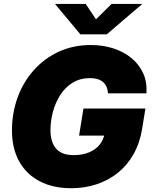

<svg xmlns="http://www.w3.org/2000/svg" viewBox="-20 -973 792 1003"><path d="M352.5 10.3Q256.8 10.3 187.3 -26.1Q117.7 -62.5 80.1 -130.1Q42.5 -197.8 42.5 -291.5Q42.5 -382.8 72 -463.9Q101.6 -544.9 156.5 -606.4Q211.4 -668 287.1 -702.9Q362.8 -737.8 454.6 -737.8Q517.1 -737.8 571.3 -720.5Q625.5 -703.1 666 -670.2Q706.5 -637.2 727.8 -590.6Q749 -543.9 745.1 -485.4H544.4Q543 -504.4 536.4 -519.3Q529.8 -534.2 518.1 -544.4Q506.3 -554.7 489.5 -559.8Q472.7 -564.9 450.7 -564.9Q398.4 -564.9 359.6 -541Q320.8 -517.1 295.2 -477.3Q269.5 -437.5 256.6 -389.4Q243.7 -341.3 243.7 -293Q243.7 -230 273.4 -196.3Q303.2 -162.6 363.8 -162.6Q410.6 -162.6 445.1 -177Q479.5 -191.4 500.2 -217Q521 -242.7 526.4 -274.9L560.1 -264.6H393.1L416 -406.2H739.7L722.2 -298.3Q710 -224.6 677.2 -167Q644.5 -109.4 595.5 -70.1Q546.4 -30.8 484.4 -10.3Q422.4 10.3 352.5 10.3ZM427.7 -952.6 481.4 -872.1 563 -952.6H721.2L720.7 -950.2L537.6 -793.5H399.9L269 -950.2L269.5 -952.6Z"/></svg>

Font: Inter 17pt Black
Style: Italic
Weight: 900
Italic angle: -9.3988°
Version: Version 4.001;git-66647c0bb